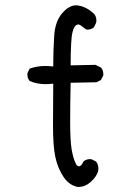

<svg xmlns="http://www.w3.org/2000/svg" viewBox="-20 -728 540 743"><path d="M157.2 -402.3Q168.5 -402.3 186 -404.3V-399.4Q186 -352.5 185.5 -302Q185.1 -251.5 185.1 -243.2Q185.1 -163.1 193.8 -122.1Q203.1 -77.1 226.1 -43Q248.5 -10.3 281.7 -4.4Q310.1 -4.4 332 -24.9Q354.5 -45.4 359.9 -66.4Q360.8 -71.3 360.8 -75.7Q360.8 -90.8 351.6 -103L334 -111.8Q331.5 -112.3 329.1 -112.3Q313.5 -112.3 303.2 -103.5Q294.9 -84.5 285.6 -84.5Q278.3 -84.5 273.4 -94.7Q263.2 -114.7 257.3 -149.4Q251.5 -184.1 251.5 -255.6Q251.5 -327.1 253.4 -407.7L353.5 -409.7L370.6 -418.5L379.4 -435.5Q379.9 -438 379.9 -440.4Q379.9 -456.1 371.1 -466.3L349.6 -477.1L253.4 -475.1V-479.5Q253.4 -520.5 255.4 -560.1Q257.8 -614.3 272.5 -628.9Q277.3 -633.3 282.7 -633.3Q287.6 -633.3 292 -629.9Q302.7 -622.1 313.5 -613.8Q315.4 -613.3 317.4 -613.3Q333 -613.3 343.3 -622.1L352.1 -640.1Q353 -644.5 353 -648.4Q353 -664.1 343.8 -674.8Q315.4 -701.2 283.7 -706.5Q279.3 -707.5 274.9 -707.5Q249 -707.5 224.1 -680.7Q193.8 -648.4 189.9 -591.8Q186 -534.2 186 -475.6V-470.7Q168 -472.7 155.8 -472.7Q123.5 -472.7 94.7 -462.4L86.4 -445.3Q85.9 -442.9 85.9 -440.4Q85.9 -424.8 94.7 -414.6Q122.6 -402.3 157.2 -402.3Z"/></svg>

Font: Bakudai
Style: Light
Weight: 300
Version: Version 1.48